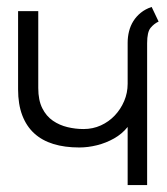

<svg xmlns="http://www.w3.org/2000/svg" viewBox="-20 -532 479 552"><path d="M347 0H403V-408Q403 -440 413 -452Q423 -464 436 -470L416 -512Q398 -506 385 -495.5Q372 -485 363.5 -471.5Q355 -458 351 -442Q347 -426 347 -409V-291Q347 -265 337 -241.5Q327 -218 310 -200Q293 -182 270 -171.5Q247 -161 220 -161Q197 -161 174 -166.5Q151 -172 132 -185Q113 -198 101.5 -221Q90 -244 90 -279V-500H32V-275Q32 -232 44 -200.5Q56 -169 78.5 -148.5Q101 -128 133.5 -118Q166 -108 208 -108Q233 -108 259 -114.5Q285 -121 308 -134Q331 -147 347 -167Z"/></svg>

Font: Advent Pro
Style: Regular
Weight: 400
Designer: VivaRado, Andreas Kalpakidis
Foundry: VivaRado, Andreas Kalpakidis
Version: Version 3.000